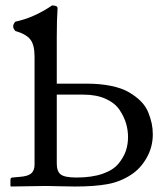

<svg xmlns="http://www.w3.org/2000/svg" viewBox="-20 -678 612 700"><path d="M187 -333V-81.1Q187 -53.2 201.4 -42Q215.8 -30.8 258.8 -30.8Q314.9 -30.8 354 -44.4Q393.1 -58.1 412.1 -81.5Q431.2 -105 439 -128.4Q446.8 -151.9 446.8 -178.2Q446.8 -203.1 439.9 -227.1Q433.1 -251 416.5 -276.4Q399.9 -301.8 366 -317.4Q332 -333 284.2 -333ZM106 -471.2Q106 -515.1 90.1 -534.7Q74.2 -554.2 36.1 -564.9Q20 -582 36.1 -599.1Q104 -613.3 169.9 -658.2Q189.9 -658.2 189.9 -647.9Q187 -607.9 187 -543V-373H295.9Q344.7 -373 384.3 -365Q423.8 -356.9 449.5 -342Q475.1 -327.1 493.2 -309.1Q511.2 -291 520 -269.5Q528.8 -248 533 -228.5Q537.1 -209 537.1 -188Q537.1 -142.1 514.6 -102.5Q492.2 -63 458 -41Q418.9 -15.1 371.6 -6.6Q324.2 2 253.9 2Q230 2 195.6 1Q161.1 0 147.9 0L20 2L18.1 0V-22.9Q18.1 -29.8 24.9 -30.8L51.8 -33.2Q81.5 -35.2 93.8 -45.7Q106 -56.2 106 -78.1Z"/></svg>

Font: Linux Libertine
Style: Regular
Weight: 400
Designer: Philipp H. Poll
Foundry: Philipp H. Poll
Version: Version 5.3.0 ; ttfautohint (v0.9)